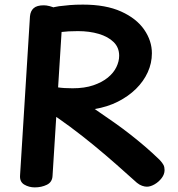

<svg xmlns="http://www.w3.org/2000/svg" viewBox="-20 -798 772 833"><path d="M110 -727Q112 -750 126 -762.5Q140 -775 170 -775Q181 -775 195 -771.5Q209 -768 222 -761.5Q235 -755 243.5 -744.5Q252 -734 251 -720L208 -36Q207 -8 183.5 3.5Q160 15 131 15Q106 15 85.5 3Q65 -9 67 -37ZM203 -653Q191 -651 182.5 -658Q174 -665 168 -677Q162 -689 159 -702Q156 -715 156 -723Q156 -740 174 -752Q192 -764 236 -771Q259 -774 283.5 -776Q308 -778 340 -778Q439 -778 505.5 -748Q572 -718 605.5 -669.5Q639 -621 639 -567Q639 -524 621 -484.5Q603 -445 570 -412.5Q537 -380 491.5 -357Q446 -334 391 -325Q438 -293 475.5 -266.5Q513 -240 545.5 -214.5Q578 -189 609 -162.5Q640 -136 673 -104Q685 -91 689.5 -82Q694 -73 694 -60Q694 -42 681.5 -25.5Q669 -9 651 1.5Q633 12 617 12Q608 12 596.5 8Q585 4 574 -5Q534 -41 487 -82.5Q440 -124 389 -166Q338 -208 285.5 -247Q233 -286 182 -319L193 -424Q204 -423 230.5 -419Q257 -415 295 -415Q347 -415 385 -428Q423 -441 448 -461.5Q473 -482 485 -507Q497 -532 497 -556Q497 -592 473 -615.5Q449 -639 408.5 -651Q368 -663 318 -663Q295 -663 278 -662Q261 -661 244 -659Q227 -657 203 -653Z"/></svg>

Font: Playpen Sans SemiBold
Style: Regular
Weight: 600
Designer: Laura Meseguer, Veronika Burian, José Scaglione
Foundry: TypeTogether
Version: Version 1.001